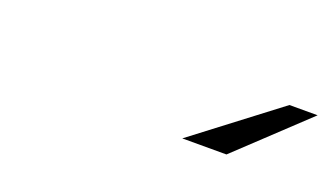

<svg xmlns="http://www.w3.org/2000/svg" viewBox="-31 -808 661 384"><g transform="rotate(20 299.5 -616.0)"><path d="M599.1 -684H539.1L360.5 -548H454.5Z"/></g></svg>

Font: Din Kursivschrift
Style: Condensed Italic Polish
Weight: 400
Version: Version 1.07